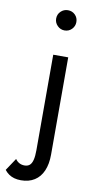

<svg xmlns="http://www.w3.org/2000/svg" viewBox="-162 -747 513 1010"><g transform="rotate(10 94.5 -242.0)"><path d="M62 -650Q62 -673 78 -688.5Q94 -704 116 -704Q139 -704 154.5 -688.5Q170 -673 170 -650Q170 -628 154.5 -612Q139 -596 116 -596Q94 -596 78 -612Q62 -628 62 -650ZM-17 114Q-9 126 3.5 133Q16 140 32 140Q49 140 59.5 131Q70 122 75 102Q80 82 80 50V-460H160V60Q160 110 144.5 146Q129 182 99 201Q69 220 27 220Q7 220 -9 215.5Q-25 211 -38 202Q-51 193 -61 180Z"/></g></svg>

Font: Venryn Sans
Style: Regular
Weight: 400
Designer: Owen Earl, indestructible type* (font) & Cristiano Sobral (main changes)
Version: Version 3.600; ttfautohint (v1.8.3)